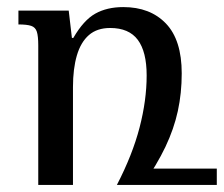

<svg xmlns="http://www.w3.org/2000/svg" viewBox="-20 -522 632 542"><path d="M366 0V-46H592V0ZM328 -502Q404 -502 448.5 -455.5Q493 -409 493 -315Q493 -259 482 -208.5Q471 -158 447 -107.5Q423 -57 383 0H310Q354 -85 374 -162Q394 -239 394 -309Q394 -376 369 -409.5Q344 -443 291 -443Q254 -443 231 -423Q208 -403 197 -365.5Q186 -328 186 -276V0H88V-394Q88 -420 84 -432.5Q80 -445 68 -449Q56 -453 32 -453V-492H174L183 -415H187Q216 -465 249 -483.5Q282 -502 328 -502Z"/></svg>

Font: Noto Serif Armenian
Style: Regular
Weight: 400
Designer: Monotype Design Team
Foundry: Monotype Imaging Inc.
Version: Version 2.007